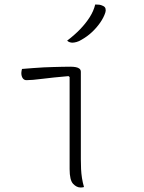

<svg xmlns="http://www.w3.org/2000/svg" viewBox="-20 -833 640 855"><path d="M290 -80Q290 -115 290 -156Q290 -197 290 -241Q290 -285 290 -328.5Q290 -372 290 -413.5Q290 -455 290 -490L285 -494Q250 -491 221 -488Q192 -485 168.5 -482Q145 -479 127.5 -477.5Q110 -476 98 -476Q87 -476 81 -485Q75 -494 75 -508Q75 -513 76 -517.5Q77 -522 78 -526Q105 -528 129 -530Q153 -532 175 -533Q197 -534 217 -534.5Q237 -535 256 -535.5Q275 -536 293 -536Q307 -536 317.5 -534Q328 -532 334 -527Q340 -522 340 -513Q340 -468 340 -418.5Q340 -369 340 -318.5Q340 -268 340 -218.5Q340 -169 340 -124Q340 -101 341 -80.5Q342 -60 345 -40.5Q348 -21 354 0Q350 1 346.5 1.5Q343 2 339 2Q321 2 305.5 -14.5Q290 -31 290 -80ZM404 -813Q415 -813 422.5 -812Q430 -811 438 -807Q448 -803 450 -794Q452 -785 449 -777Q442 -755 426 -732Q410 -709 389 -689.5Q368 -670 343 -656Q332 -649 321 -646Q310 -643 302 -643Q297 -643 290.5 -645Q284 -647 279 -652Q312 -677 337 -703Q362 -729 379.5 -756.5Q397 -784 404 -813Z"/></svg>

Font: Recursive Monospace Casual Light
Style: Regular
Weight: 300
Version: Version 1.047